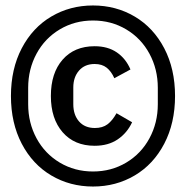

<svg xmlns="http://www.w3.org/2000/svg" viewBox="-20 -700 680 702"><path d="M20 -349Q20 -448 59.5 -523.5Q99 -599 167.5 -639.5Q236 -680 320 -680Q404 -680 472.5 -639.5Q541 -599 580.5 -523.5Q620 -448 620 -349Q620 -250 580.5 -174.5Q541 -99 472.5 -58.5Q404 -18 320 -18Q236 -18 167.5 -58.5Q99 -99 59.5 -174.5Q20 -250 20 -349ZM320 -73Q387 -73 441.5 -105.5Q496 -138 526.5 -194.5Q557 -251 557 -319V-379Q557 -447 526.5 -503.5Q496 -560 441.5 -592.5Q387 -625 320 -625Q253 -625 198.5 -592.5Q144 -560 113.5 -503.5Q83 -447 83 -379V-319Q83 -251 113.5 -194.5Q144 -138 198.5 -105.5Q253 -73 320 -73ZM326 -531Q374 -531 407 -508.5Q440 -486 457 -446L398 -414Q387 -439 370 -452.5Q353 -466 326 -466Q290 -466 269 -442Q248 -418 248 -380V-319Q248 -280 269 -256Q290 -232 327 -232Q355 -232 373 -245.5Q391 -259 406 -286L463 -253Q445 -214 410.5 -190.5Q376 -167 326 -167Q252 -167 209 -216.5Q166 -266 166 -349Q166 -433 209 -482Q252 -531 326 -531Z"/></svg>

Font: Writer
Style: Regular
Weight: 400
Monospace: yes
Designer: Mike Abbink, Paul van der Laan, Pieter van Rosmalen
Foundry: Bold Monday
Version: Version 2.001 2020